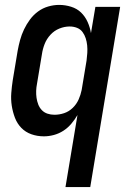

<svg xmlns="http://www.w3.org/2000/svg" viewBox="-20 -548 540 783"><path d="M247 215 296 -79Q285 -60 270.5 -43Q256 -26 238 -14.5Q220 -3 199.5 2.5Q179 8 159 8Q132 8 108 -0.5Q84 -9 67 -26.5Q50 -44 41 -67.5Q32 -91 28 -116.5Q24 -142 26 -168.5Q28 -195 32 -221L52 -341Q56 -363 62 -385Q68 -407 78 -428Q88 -449 102 -468Q116 -487 135 -501Q154 -515 176.5 -521.5Q199 -528 221 -528Q246 -528 270 -520.5Q294 -513 310.5 -497Q327 -481 337 -459Q347 -437 351 -413L369 -520H470L348 215ZM202 -80Q222 -80 241.5 -86.5Q261 -93 276.5 -108Q292 -123 300.5 -142Q309 -161 313 -181L333 -301Q335 -316 336 -332Q337 -348 335.5 -363Q334 -378 329.5 -392Q325 -406 316.5 -417.5Q308 -429 294 -434.5Q280 -440 264 -440Q243 -440 222 -431.5Q201 -423 185.5 -406Q170 -389 162 -368.5Q154 -348 151 -327L131 -207Q128 -192 127.5 -177.5Q127 -163 129 -149Q131 -135 136 -122Q141 -109 150.5 -99Q160 -89 173.5 -84.5Q187 -80 202 -80Z"/></svg>

Font: Iosevka Semibold
Style: Italic
Weight: 600
Italic angle: -9°
Monospace: yes
Designer: Belleve Invis
Foundry: Belleve Invis
Version: Version 32.5.0; ttfautohint (v1.8.4)